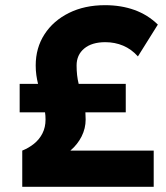

<svg xmlns="http://www.w3.org/2000/svg" viewBox="-20 -722 640 742"><path d="M66 0V-140Q91 -150 111.5 -166.5Q132 -183 144 -206.5Q156 -230 156 -260Q156 -268 155.5 -274.5Q155 -281 154 -288H56V-398H127Q123 -414 120.5 -431.5Q118 -449 118 -469Q118 -537 152 -589.5Q186 -642 246.5 -672Q307 -702 386 -702Q448 -702 499.5 -683.5Q551 -665 590 -627L513 -504Q488 -532 456 -545.5Q424 -559 387 -559Q335 -559 305.5 -534.5Q276 -510 276 -469Q276 -449 278 -431.5Q280 -414 284 -398H466V-288H310Q310 -281 310.5 -274.5Q311 -268 311 -260Q311 -226 295.5 -195Q280 -164 252 -140H574V0Z"/></svg>

Font: Radio Canada
Style: Regular
Weight: 400
Designer: Charles Daoud, Etienne Aubert Bonn, Alexandre Saumier Demers, Jacques Le Bailly
Foundry: Radio-Canada
Version: Version 2.104;gftools[0.9.28.dev5+ged2979d]